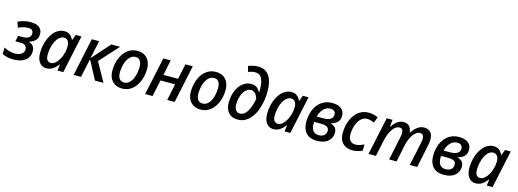

<svg xmlns="http://www.w3.org/2000/svg" viewBox="-4 -1701 7127 2644"><g transform="rotate(15 3559.5 -379.5)"><path d="M160 10Q114 10 72 0Q30 -10 4 -25L5 -118Q32 -103 72.5 -89Q113 -75 164 -75Q201 -75 229.5 -85.5Q258 -96 274.5 -117Q291 -138 291 -167Q291 -200 271 -219.5Q251 -239 200 -239H127L145 -321H196Q231 -321 260 -327.5Q289 -334 306.5 -352.5Q324 -371 324 -405Q324 -432 306.5 -448Q289 -464 250 -464Q228 -464 205.5 -460Q183 -456 160 -448.5Q137 -441 112 -429L84 -508Q127 -527 170.5 -538Q214 -549 266 -549Q316 -549 352.5 -535Q389 -521 409.5 -492.5Q430 -464 430 -421Q430 -384 415.5 -356.5Q401 -329 373.5 -310.5Q346 -292 308 -282V-280Q348 -269 371 -242Q394 -215 394 -169Q394 -117 369 -77Q344 -37 292 -13.5Q240 10 160 10Z M635 10Q596 10 565 -10Q534 -30 515.5 -71Q497 -112 497 -174Q497 -232 508.5 -287Q520 -342 542 -389.5Q564 -437 594.5 -473Q625 -509 664 -529Q703 -549 747 -549Q781 -549 805 -537Q829 -525 846 -504.5Q863 -484 874 -460H878L908 -539H989L874 0H792L803 -91H800Q779 -63 754.5 -40Q730 -17 700.5 -3.5Q671 10 635 10ZM675 -77Q707 -77 737.5 -103Q768 -129 792.5 -172.5Q817 -216 829 -269Q836 -296 838 -320Q840 -344 840 -364Q840 -407 819 -434.5Q798 -462 761 -462Q735 -462 711 -446.5Q687 -431 667.5 -403.5Q648 -376 634 -339.5Q620 -303 612 -261.5Q604 -220 604 -176Q604 -126 622.5 -101.5Q641 -77 675 -77Z M1022 0 1136 -539H1241L1186 -282L1414 -539H1540L1296 -271L1447 0H1326L1184 -267L1127 0Z M1711 9Q1624 9 1572.5 -46Q1521 -101 1521 -196Q1521 -247 1531.5 -298Q1542 -349 1563.5 -394Q1585 -439 1617.5 -473.5Q1650 -508 1692.5 -527.5Q1735 -547 1788 -547Q1847 -547 1889.5 -522Q1932 -497 1955 -450.5Q1978 -404 1978 -340Q1978 -289 1967.5 -239Q1957 -189 1935.5 -144.5Q1914 -100 1882 -65.5Q1850 -31 1807.5 -11Q1765 9 1711 9ZM1721 -78Q1746 -78 1769 -90.5Q1792 -103 1810.5 -126.5Q1829 -150 1842.5 -183Q1856 -216 1863.5 -257.5Q1871 -299 1871 -346Q1871 -375 1862.5 -401Q1854 -427 1835 -443.5Q1816 -460 1783 -460Q1754 -460 1729.5 -445.5Q1705 -431 1686 -405.5Q1667 -380 1654 -346Q1641 -312 1634.5 -273.5Q1628 -235 1628 -194Q1628 -139 1651.5 -108.5Q1675 -78 1721 -78Z M2041 0 2156 -539H2261L2216 -320H2425L2471 -539H2576L2462 0H2356L2405 -236H2197L2147 0Z M2830 9Q2743 9 2691.5 -46Q2640 -101 2640 -196Q2640 -247 2650.5 -298Q2661 -349 2682.5 -394Q2704 -439 2736.5 -473.5Q2769 -508 2811.5 -527.5Q2854 -547 2907 -547Q2966 -547 3008.5 -522Q3051 -497 3074 -450.5Q3097 -404 3097 -340Q3097 -289 3086.5 -239Q3076 -189 3054.5 -144.5Q3033 -100 3001 -65.5Q2969 -31 2926.5 -11Q2884 9 2830 9ZM2840 -78Q2865 -78 2888 -90.5Q2911 -103 2929.5 -126.5Q2948 -150 2961.5 -183Q2975 -216 2982.5 -257.5Q2990 -299 2990 -346Q2990 -375 2981.5 -401Q2973 -427 2954 -443.5Q2935 -460 2902 -460Q2873 -460 2848.5 -445.5Q2824 -431 2805 -405.5Q2786 -380 2773 -346Q2760 -312 2753.5 -273.5Q2747 -235 2747 -194Q2747 -139 2770.5 -108.5Q2794 -78 2840 -78Z M3361 10Q3301 10 3261.5 -15Q3222 -40 3202.5 -85Q3183 -130 3183 -188Q3183 -237 3193 -284.5Q3203 -332 3223 -373Q3243 -414 3271.5 -445.5Q3300 -477 3337 -495Q3374 -513 3418 -513Q3454 -513 3479 -501.5Q3504 -490 3521 -470Q3538 -450 3549 -427H3552Q3553 -435 3553 -444Q3553 -453 3553 -463Q3553 -575 3523.5 -628.5Q3494 -682 3430 -682Q3407 -682 3380.5 -676Q3354 -670 3332 -660L3309 -740Q3335 -752 3372.5 -760.5Q3410 -769 3447 -769Q3521 -769 3567.5 -733.5Q3614 -698 3637 -631Q3660 -564 3660 -467Q3660 -414 3652.5 -358.5Q3645 -303 3629.5 -249.5Q3614 -196 3590 -149Q3566 -102 3532.5 -66.5Q3499 -31 3456.5 -10.5Q3414 10 3361 10ZM3371 -78Q3397 -78 3419.5 -91.5Q3442 -105 3460.5 -129Q3479 -153 3493 -185Q3507 -217 3518 -254Q3529 -291 3536 -330Q3528 -359 3514.5 -382Q3501 -405 3481 -418.5Q3461 -432 3435 -432Q3411 -432 3389 -419.5Q3367 -407 3349 -385Q3331 -363 3317.5 -332.5Q3304 -302 3296.5 -265.5Q3289 -229 3289 -188Q3289 -140 3309 -109Q3329 -78 3371 -78Z M3872 10Q3833 10 3802 -10Q3771 -30 3752.5 -71Q3734 -112 3734 -174Q3734 -232 3745.5 -287Q3757 -342 3779 -389.5Q3801 -437 3831.5 -473Q3862 -509 3901 -529Q3940 -549 3984 -549Q4018 -549 4042 -537Q4066 -525 4083 -504.5Q4100 -484 4111 -460H4115L4145 -539H4226L4111 0H4029L4040 -91H4037Q4016 -63 3991.5 -40Q3967 -17 3937.5 -3.5Q3908 10 3872 10ZM3912 -77Q3944 -77 3974.5 -103Q4005 -129 4029.5 -172.5Q4054 -216 4066 -269Q4073 -296 4075 -320Q4077 -344 4077 -364Q4077 -407 4056 -434.5Q4035 -462 3998 -462Q3972 -462 3948 -446.5Q3924 -431 3904.5 -403.5Q3885 -376 3871 -339.5Q3857 -303 3849 -261.5Q3841 -220 3841 -176Q3841 -126 3859.5 -101.5Q3878 -77 3912 -77Z M4488 10Q4419 10 4373.5 -16.5Q4328 -43 4305.5 -92Q4283 -141 4283 -207Q4283 -264 4295 -315Q4307 -366 4330 -408.5Q4353 -451 4387 -482Q4421 -513 4465 -530.5Q4509 -548 4563 -548Q4618 -548 4657 -532.5Q4696 -517 4717.5 -486.5Q4739 -456 4739 -411Q4739 -370 4723 -342.5Q4707 -315 4679 -298.5Q4651 -282 4615 -273V-270Q4654 -260 4679 -234.5Q4704 -209 4704 -160Q4704 -119 4683 -80Q4662 -41 4614.5 -15.5Q4567 10 4488 10ZM4494 -71Q4530 -71 4554 -83Q4578 -95 4589.5 -115.5Q4601 -136 4601 -161Q4601 -197 4574 -214.5Q4547 -232 4490 -232H4389Q4389 -226 4388.5 -219Q4388 -212 4388 -205Q4388 -134 4417 -102.5Q4446 -71 4494 -71ZM4501 -312Q4538 -312 4568 -320.5Q4598 -329 4616 -348.5Q4634 -368 4634 -401Q4634 -429 4616 -447.5Q4598 -466 4560 -466Q4522 -466 4491.5 -447.5Q4461 -429 4438.5 -394.5Q4416 -360 4403 -312Z M4996 10Q4942 10 4899 -11.5Q4856 -33 4832 -76.5Q4808 -120 4808 -187Q4808 -246 4820 -299Q4832 -352 4855 -397.5Q4878 -443 4911.5 -477.5Q4945 -512 4987.5 -530.5Q5030 -549 5081 -549Q5119 -549 5153.5 -541.5Q5188 -534 5217 -520L5185 -436Q5164 -445 5138.5 -453.5Q5113 -462 5083 -462Q5053 -462 5027 -447.5Q5001 -433 4980 -407.5Q4959 -382 4945 -348.5Q4931 -315 4923 -275Q4915 -235 4915 -193Q4915 -155 4927 -129.5Q4939 -104 4961 -90.5Q4983 -77 5013 -77Q5048 -77 5078 -87Q5108 -97 5138 -112V-24Q5109 -9 5074 0.5Q5039 10 4996 10Z M5226 0 5341 -539H5424L5413 -439H5418Q5437 -467 5460.5 -492Q5484 -517 5514 -533Q5544 -549 5582 -549Q5635 -549 5663 -518Q5691 -487 5698 -432H5702Q5722 -463 5747.5 -489.5Q5773 -516 5804.5 -532.5Q5836 -549 5875 -549Q5935 -549 5966.5 -513Q5998 -477 5998 -412Q5998 -389 5995 -367Q5992 -345 5987 -322L5920 0H5814L5884 -331Q5888 -352 5890.5 -368Q5893 -384 5893 -398Q5893 -428 5879 -445Q5865 -462 5836 -462Q5814 -462 5790 -447.5Q5766 -433 5744.5 -405Q5723 -377 5705 -335Q5687 -293 5675 -238L5626 0H5520L5589 -331Q5594 -352 5596 -368Q5598 -384 5598 -396Q5598 -428 5585 -445Q5572 -462 5543 -462Q5521 -462 5497.5 -448Q5474 -434 5452 -405Q5430 -376 5411.5 -332.5Q5393 -289 5380 -230L5331 0Z M6297 10Q6228 10 6182.5 -16.5Q6137 -43 6114.5 -92Q6092 -141 6092 -207Q6092 -264 6104 -315Q6116 -366 6139 -408.5Q6162 -451 6196 -482Q6230 -513 6274 -530.5Q6318 -548 6372 -548Q6427 -548 6466 -532.5Q6505 -517 6526.5 -486.5Q6548 -456 6548 -411Q6548 -370 6532 -342.5Q6516 -315 6488 -298.5Q6460 -282 6424 -273V-270Q6463 -260 6488 -234.5Q6513 -209 6513 -160Q6513 -119 6492 -80Q6471 -41 6423.5 -15.5Q6376 10 6297 10ZM6303 -71Q6339 -71 6363 -83Q6387 -95 6398.5 -115.5Q6410 -136 6410 -161Q6410 -197 6383 -214.5Q6356 -232 6299 -232H6198Q6198 -226 6197.5 -219Q6197 -212 6197 -205Q6197 -134 6226 -102.5Q6255 -71 6303 -71ZM6310 -312Q6347 -312 6377 -320.5Q6407 -329 6425 -348.5Q6443 -368 6443 -401Q6443 -429 6425 -447.5Q6407 -466 6369 -466Q6331 -466 6300.5 -447.5Q6270 -429 6247.5 -394.5Q6225 -360 6212 -312Z M6755 10Q6716 10 6685 -10Q6654 -30 6635.5 -71Q6617 -112 6617 -174Q6617 -232 6628.5 -287Q6640 -342 6662 -389.5Q6684 -437 6714.5 -473Q6745 -509 6784 -529Q6823 -549 6867 -549Q6901 -549 6925 -537Q6949 -525 6966 -504.5Q6983 -484 6994 -460H6998L7028 -539H7109L6994 0H6912L6923 -91H6920Q6899 -63 6874.5 -40Q6850 -17 6820.5 -3.5Q6791 10 6755 10ZM6795 -77Q6827 -77 6857.5 -103Q6888 -129 6912.5 -172.5Q6937 -216 6949 -269Q6956 -296 6958 -320Q6960 -344 6960 -364Q6960 -407 6939 -434.5Q6918 -462 6881 -462Q6855 -462 6831 -446.5Q6807 -431 6787.5 -403.5Q6768 -376 6754 -339.5Q6740 -303 6732 -261.5Q6724 -220 6724 -176Q6724 -126 6742.5 -101.5Q6761 -77 6795 -77Z"/></g></svg>

Font: Noto Sans Display Medium
Style: Italic
Weight: 500
Italic angle: -12°
Designer: Monotype Design Team
Foundry: Monotype Imaging Inc.
Version: Version 2.003